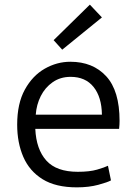

<svg xmlns="http://www.w3.org/2000/svg" viewBox="-20 -796 592 827"><path d="M311 11Q220 11 163.5 -24Q107 -59 80.5 -120Q54 -181 54 -259Q54 -350 87 -410Q120 -470 172.5 -500Q225 -530 283 -530Q380 -530 437.5 -467.5Q495 -405 495 -275Q495 -268 494.5 -258.5Q494 -249 493 -241H132Q136 -153 179.5 -104.5Q223 -56 315 -56Q366 -56 398.5 -65.5Q431 -75 445 -82L458 -19Q444 -11 403.5 0Q363 11 311 11ZM134 -302H419Q418 -378 383 -421.5Q348 -465 284 -465Q240 -465 207 -442Q174 -419 155.5 -382Q137 -345 134 -302ZM248 -582 211 -623 367 -776 419 -721Z"/></svg>

Font: Ubuntu Sans
Style: Regular
Weight: 400
Designer: Dalton Maag Ltd
Foundry: Dalton Maag Ltd
Version: Version 1.006; ttfautohint (v1.8.4.7-5d5b)